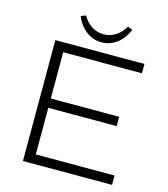

<svg xmlns="http://www.w3.org/2000/svg" viewBox="-126 -976 937 1074"><g transform="rotate(15 342.0 -439.0)"><path d="M360.1 -754.7C427.1 -754.7 482.2 -800.2 509 -866.8L481.1 -877.7C453.8 -830.7 411.1 -801 359.5 -801C307.9 -801 265.2 -830.7 238 -877.7L210 -866.8C236.9 -800 292.5 -754.7 360.1 -754.7ZM108 -700V0H624V-54H168V-324H564V-378H168V-646H624V-700Z"/></g></svg>

Font: Resamitz
Style: Regular
Weight: 500
Designer: gluk
Foundry: gluk
Version: Version 0.047